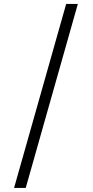

<svg xmlns="http://www.w3.org/2000/svg" viewBox="-20 -802 472 973"><path d="M315.4 -782.2H374.5L110.4 150.4H51.3Z"/></svg>

Font: Proza Libre
Style: Light
Weight: 300
Designer: Jasper de Waard
Foundry: Jasper de Waard
Version: Version 1.000; ttfautohint (v1.4.1.8-43bc)